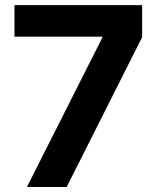

<svg xmlns="http://www.w3.org/2000/svg" viewBox="-20 -748 624 768"><path d="M87.7 0 388.9 -596.7V-601.4H37.9V-727.5H548.6V-599.4L246.7 0Z"/></svg>

Font: Inter V
Style: 
Weight: 400
Designer: Rasmus Andersson
Foundry: rsms
Version: Version 4.000;git-a3f224843